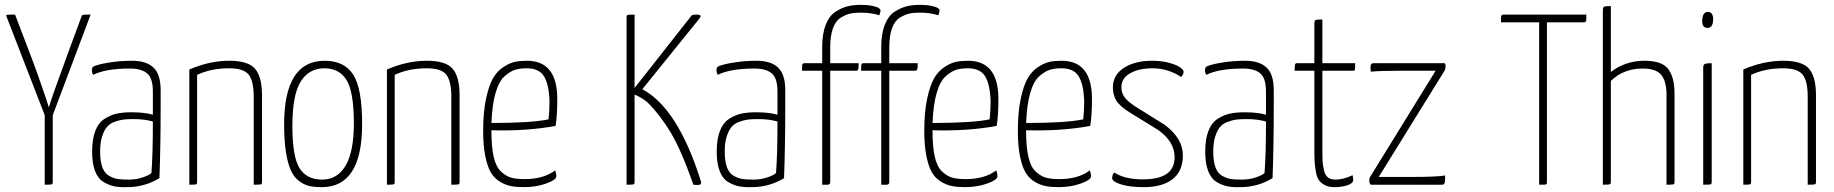

<svg xmlns="http://www.w3.org/2000/svg" viewBox="-20 -760 7545 790"><path d="M197 -286V-11Q197 -3 193 -1.5Q189 0 164 0V-286L6 -694Q4 -699 11 -699Q16 -700 42 -700L98 -553Q114 -512 134.5 -455Q155 -398 168 -359Q181 -320 181 -318Q190 -352 264 -553L316 -694Q317 -698 322 -699Q327 -700 353 -700Z M358 -470Q358 -482 364 -486Q382 -495 428 -502.5Q474 -510 523 -510Q582 -510 611.5 -482Q641 -454 641 -389V-325Q641 -160 636 -27Q575 10 503 10Q472 11 450 6.5Q428 2 405.5 -11.5Q383 -25 371 -56.5Q359 -88 359 -136Q359 -187 372 -221Q385 -255 410 -271Q435 -287 460.5 -292.5Q486 -298 520 -298Q575 -298 609 -288V-383Q609 -439 585 -458.5Q561 -478 515 -478Q415 -478 363 -452Q358 -461 358 -470ZM609 -260Q575 -270 529 -270Q504 -270 487.5 -268Q471 -266 451 -258.5Q431 -251 419.5 -237Q408 -223 400 -198Q392 -173 392 -137Q392 -97 401 -72Q410 -47 429 -36.5Q448 -26 464.5 -23.5Q481 -21 510 -21Q539 -21 565.5 -29.5Q592 -38 603 -48Q609 -123 609 -260Z M759 -474Q842 -510 923 -510Q1002 -510 1030 -476.5Q1058 -443 1058 -369V-11Q1058 -3 1053.5 -1.5Q1049 0 1024 0V-362Q1024 -426 1003.5 -452.5Q983 -479 923 -479Q848 -479 791 -452V-11Q791 -3 787 -1.5Q783 0 759 0Z M1149 -248Q1149 -510 1316 -510Q1396 -510 1433 -453.5Q1470 -397 1470 -249Q1470 10 1304 10Q1273 10 1251.5 5Q1230 0 1209.5 -16Q1189 -32 1176.5 -59.5Q1164 -87 1156.5 -134.5Q1149 -182 1149 -248ZM1306 -21Q1368 -21 1402 -78.5Q1436 -136 1436 -252Q1436 -382 1406 -430.5Q1376 -479 1315 -479Q1251 -479 1217 -424Q1183 -369 1183 -242Q1183 -115 1212.5 -68Q1242 -21 1306 -21Z M1572 -474Q1655 -510 1736 -510Q1815 -510 1843 -476.5Q1871 -443 1871 -369V-11Q1871 -3 1866.5 -1.5Q1862 0 1837 0V-362Q1837 -426 1816.5 -452.5Q1796 -479 1736 -479Q1661 -479 1604 -452V-11Q1604 -3 1600 -1.5Q1596 0 1572 0Z M2138 -23Q2217 -23 2264 -59Q2269 -47 2269 -34Q2269 -20 2227.5 -5Q2186 10 2136 10Q2104 10 2081.5 5.5Q2059 1 2036 -13Q2013 -27 1999 -51.5Q1985 -76 1976.5 -119Q1968 -162 1968 -222Q1968 -297 1979.5 -352Q1991 -407 2008 -437Q2025 -467 2051 -484Q2077 -501 2098.5 -505.5Q2120 -510 2148 -510Q2273 -510 2273 -353Q2273 -285 2266 -242Q2149 -220 2002 -224V-219Q2002 -155 2011.5 -114Q2021 -73 2041.5 -54Q2062 -35 2083.5 -29Q2105 -23 2138 -23ZM2147 -479Q2120 -479 2100 -473Q2080 -467 2056.5 -446.5Q2033 -426 2019 -377.5Q2005 -329 2002 -254Q2167 -254 2237 -269Q2241 -306 2241 -342Q2239 -411 2219 -445Q2199 -479 2147 -479Z M2864 -14Q2868 1 2853 1Q2839 1 2833 0Q2783 -143 2739.5 -215Q2696 -287 2647 -336Q2629 -354 2591 -371V-11Q2591 -3 2587 -1.5Q2583 0 2558 0V-689Q2558 -697 2562 -698.5Q2566 -700 2591 -700V-398L2827 -698Q2834 -700 2848 -700Q2871 -700 2858 -684L2623 -393Q2770 -314 2864 -14Z M2928 -470Q2928 -482 2934 -486Q2952 -495 2998 -502.5Q3044 -510 3093 -510Q3152 -510 3181.5 -482Q3211 -454 3211 -389V-325Q3211 -160 3206 -27Q3145 10 3073 10Q3042 11 3020 6.5Q2998 2 2975.5 -11.5Q2953 -25 2941 -56.5Q2929 -88 2929 -136Q2929 -187 2942 -221Q2955 -255 2980 -271Q3005 -287 3030.5 -292.5Q3056 -298 3090 -298Q3145 -298 3179 -288V-383Q3179 -439 3155 -458.5Q3131 -478 3085 -478Q2985 -478 2933 -452Q2928 -461 2928 -470ZM3179 -260Q3145 -270 3099 -270Q3074 -270 3057.5 -268Q3041 -266 3021 -258.5Q3001 -251 2989.5 -237Q2978 -223 2970 -198Q2962 -173 2962 -137Q2962 -97 2971 -72Q2980 -47 2999 -36.5Q3018 -26 3034.5 -23.5Q3051 -21 3080 -21Q3109 -21 3135.5 -29.5Q3162 -38 3173 -48Q3179 -123 3179 -260Z M3280 -469Q3280 -491 3281.5 -495.5Q3283 -500 3292 -500H3363V-566Q3363 -621 3377.5 -658Q3392 -695 3417.5 -711.5Q3443 -728 3467 -734Q3491 -740 3522 -740Q3549 -740 3568.5 -736Q3588 -732 3595.5 -727Q3603 -722 3603 -717Q3603 -712 3598 -697Q3565 -708 3522 -708Q3496 -708 3478 -704Q3460 -700 3439 -687Q3418 -674 3407 -643Q3396 -612 3396 -564V-500H3513Q3513 -479 3511 -474Q3509 -469 3502 -469H3396V-11Q3396 0 3385 0H3363V-469Z M3523 -469Q3523 -491 3524.5 -495.5Q3526 -500 3535 -500H3606V-566Q3606 -621 3620.5 -658Q3635 -695 3660.5 -711.5Q3686 -728 3710 -734Q3734 -740 3765 -740Q3792 -740 3811.5 -736Q3831 -732 3838.5 -727Q3846 -722 3846 -717Q3846 -712 3841 -697Q3808 -708 3765 -708Q3739 -708 3721 -704Q3703 -700 3682 -687Q3661 -674 3650 -643Q3639 -612 3639 -564V-500H3756Q3756 -479 3754 -474Q3752 -469 3745 -469H3639V-11Q3639 0 3628 0H3606V-469Z M3953 -23Q4032 -23 4079 -59Q4084 -47 4084 -34Q4084 -20 4042.5 -5Q4001 10 3951 10Q3919 10 3896.5 5.5Q3874 1 3851 -13Q3828 -27 3814 -51.5Q3800 -76 3791.5 -119Q3783 -162 3783 -222Q3783 -297 3794.5 -352Q3806 -407 3823 -437Q3840 -467 3866 -484Q3892 -501 3913.5 -505.5Q3935 -510 3963 -510Q4088 -510 4088 -353Q4088 -285 4081 -242Q3964 -220 3817 -224V-219Q3817 -155 3826.5 -114Q3836 -73 3856.5 -54Q3877 -35 3898.5 -29Q3920 -23 3953 -23ZM3962 -479Q3935 -479 3915 -473Q3895 -467 3871.5 -446.5Q3848 -426 3834 -377.5Q3820 -329 3817 -254Q3982 -254 4052 -269Q4056 -306 4056 -342Q4054 -411 4034 -445Q4014 -479 3962 -479Z M4338 -23Q4417 -23 4464 -59Q4469 -47 4469 -34Q4469 -20 4427.5 -5Q4386 10 4336 10Q4304 10 4281.5 5.5Q4259 1 4236 -13Q4213 -27 4199 -51.5Q4185 -76 4176.5 -119Q4168 -162 4168 -222Q4168 -297 4179.5 -352Q4191 -407 4208 -437Q4225 -467 4251 -484Q4277 -501 4298.5 -505.5Q4320 -510 4348 -510Q4473 -510 4473 -353Q4473 -285 4466 -242Q4349 -220 4202 -224V-219Q4202 -155 4211.5 -114Q4221 -73 4241.5 -54Q4262 -35 4283.5 -29Q4305 -23 4338 -23ZM4347 -479Q4320 -479 4300 -473Q4280 -467 4256.5 -446.5Q4233 -426 4219 -377.5Q4205 -329 4202 -254Q4367 -254 4437 -269Q4441 -306 4441 -342Q4439 -411 4419 -445Q4399 -479 4347 -479Z M4721 -510Q4761 -510 4792.5 -501Q4824 -492 4837 -482Q4850 -472 4850 -465Q4850 -454 4840 -443Q4786 -479 4722 -479Q4666 -479 4630 -458.5Q4594 -438 4594 -401Q4594 -379 4606 -361.5Q4618 -344 4651 -322L4773 -246Q4847 -190 4847 -121Q4847 -56 4805 -23Q4763 10 4686 10Q4628 10 4592 -1.5Q4556 -13 4556 -27Q4556 -42 4565 -50Q4608 -22 4683 -22Q4813 -22 4813 -113Q4813 -178 4744 -226L4632 -295Q4588 -322 4573.5 -345.5Q4559 -369 4559 -400Q4559 -451 4604 -480.5Q4649 -510 4721 -510Z M4938 -470Q4938 -482 4944 -486Q4962 -495 5008 -502.5Q5054 -510 5103 -510Q5162 -510 5191.5 -482Q5221 -454 5221 -389V-325Q5221 -160 5216 -27Q5155 10 5083 10Q5052 11 5030 6.5Q5008 2 4985.5 -11.5Q4963 -25 4951 -56.5Q4939 -88 4939 -136Q4939 -187 4952 -221Q4965 -255 4990 -271Q5015 -287 5040.5 -292.5Q5066 -298 5100 -298Q5155 -298 5189 -288V-383Q5189 -439 5165 -458.5Q5141 -478 5095 -478Q4995 -478 4943 -452Q4938 -461 4938 -470ZM5189 -260Q5155 -270 5109 -270Q5084 -270 5067.5 -268Q5051 -266 5031 -258.5Q5011 -251 4999.5 -237Q4988 -223 4980 -198Q4972 -173 4972 -137Q4972 -97 4981 -72Q4990 -47 5009 -36.5Q5028 -26 5044.5 -23.5Q5061 -21 5090 -21Q5119 -21 5145.5 -29.5Q5172 -38 5183 -48Q5189 -123 5189 -260Z M5388 -469H5307Q5307 -489 5308.5 -494.5Q5310 -500 5317 -500H5388V-663Q5388 -675 5393 -677.5Q5398 -680 5421 -680V-500H5556Q5556 -479 5555 -474Q5554 -469 5548 -469H5421V-148Q5421 -115 5422 -96.5Q5423 -78 5428 -58Q5433 -38 5444.5 -29.5Q5456 -21 5475 -21Q5507 -21 5545 -39Q5548 -30 5548 -20Q5548 -6 5525 2Q5502 10 5470 10Q5447 10 5431 1.5Q5415 -7 5406.5 -19Q5398 -31 5394 -55Q5390 -79 5389 -98Q5388 -117 5388 -151Z M5924 -500Q5928 -496 5928 -488Q5928 -477 5923 -468L5653 -32H5793Q5890 -32 5926 -38V-20Q5926 0 5914 0H5620Q5614 -6 5614 -17Q5614 -28 5618 -33L5887 -469H5751Q5656 -469 5620 -465Q5619 -474 5619 -483Q5619 -500 5631 -500Z M6167 -700H6507V-679Q6507 -668 6496 -668H6345V-10Q6345 -2 6341 -1Q6337 0 6313 0V-668H6156V-689Q6156 -700 6167 -700Z M6575 -717Q6575 -730 6580.5 -732.5Q6586 -735 6608 -735V-464Q6668 -510 6747 -510Q6818 -510 6844 -476Q6870 -442 6870 -374V-11Q6870 -3 6865.5 -1.5Q6861 0 6837 0V-370Q6837 -424 6816 -451Q6795 -478 6739 -478Q6660 -478 6608 -427V-11Q6608 -3 6603.5 -1.5Q6599 0 6575 0Z M6984 -678Q6986 -711 7007 -711Q7030 -711 7029 -677Q7027 -645 7005 -645Q6982 -646 6984 -678ZM7023 -11Q7023 -3 7018.5 -1.5Q7014 0 6988 0V-482Q6988 -494 6995 -497Q7002 -500 7023 -500Z M7153 -474Q7236 -510 7317 -510Q7396 -510 7424 -476.5Q7452 -443 7452 -369V-11Q7452 -3 7447.5 -1.5Q7443 0 7418 0V-362Q7418 -426 7397.5 -452.5Q7377 -479 7317 -479Q7242 -479 7185 -452V-11Q7185 -3 7181 -1.5Q7177 0 7153 0Z"/></svg>

Font: Yanone Kaffeesatz Thin
Style: Regular
Weight: 250
Designer: Yanone (Cyrillic: Daniel Pouzeot)
Foundry: Yanone
Version: Version 1.003;PS 001.003;hotconv 1.0.88;makeotf.lib2.5.64775